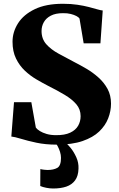

<svg xmlns="http://www.w3.org/2000/svg" viewBox="-20 -774 644 1042"><path d="M287.5 11Q227 11 177.8 0.5Q128.5 -10 93.8 -20.8Q59 -31.5 41.5 -33L56 -219.5H150L174.5 -81.5Q181.5 -72 196.2 -62.8Q211 -53.5 233.2 -47Q255.5 -40.5 283.5 -40.5Q331.5 -40 361 -54Q390.5 -68 404 -91.5Q417.5 -115 417.5 -143.5Q417.5 -180.5 394.5 -207.8Q371.5 -235 331.5 -259Q291.5 -283 240.5 -308.5Q211.5 -323.5 178 -343Q144.5 -362.5 115 -390.2Q85.5 -418 66.8 -456.5Q48 -495 48 -547.5Q48 -600.5 78 -647.8Q108 -695 168.8 -724.2Q229.5 -753.5 321.5 -753.5Q365 -753.5 400 -748.2Q435 -743 461.8 -736Q488.5 -729 507.5 -723.5Q526.5 -718 537.5 -717L525 -539H434L411.5 -673.5Q407.5 -680 395 -686.8Q382.5 -693.5 364 -698.2Q345.5 -703 321.5 -702.5Q281.5 -702.5 255.8 -689Q230 -675.5 217.8 -653.5Q205.5 -631.5 205.5 -605.5Q205.5 -563 231.2 -534Q257 -505 298 -482.8Q339 -460.5 384.5 -436.5Q415 -421 449.5 -400.8Q484 -380.5 514.2 -353.5Q544.5 -326.5 563.5 -291.8Q582.5 -257 582.5 -211.5Q582.5 -171.5 567.2 -132Q552 -92.5 518.2 -60.2Q484.5 -28 427.8 -8.5Q371 11 287.5 11ZM268.5 249Q251 249 231.5 245.2Q212 241.5 198.5 235.5L199 143.5Q208 146 219.8 147.2Q231.5 148.5 237.5 148.5Q271 148.5 291 137Q311 125.5 311 83Q311 67 305.8 50.2Q300.5 33.5 293.2 19.8Q286 6 279.5 0H317H335.5Q347 8.5 364 29.5Q381 50.5 394.2 79.8Q407.5 109 406 141.5Q405 181 387.5 204.8Q370 228.5 339.8 238.8Q309.5 249 268.5 249Z"/></svg>

Font: Merriweather 72pt Black
Style: Regular
Weight: 900
Version: Version 2.100